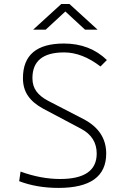

<svg xmlns="http://www.w3.org/2000/svg" viewBox="-20 -918 626 948"><path d="M269 9.8Q161.6 9.8 74.7 -23.4L81.5 -70.8Q182.1 -34.2 276.9 -34.2Q457.5 -34.2 457.5 -159.7Q457.5 -241.2 380.4 -282.2L193.4 -381.3Q144 -407.7 118.7 -444.1Q93.3 -480.5 93.3 -532.2Q93.3 -703.1 295.9 -703.1Q423.3 -703.1 507.8 -621.6L476.1 -589.8Q385.7 -659.2 296.4 -659.2Q140.1 -659.2 140.1 -532.2Q140.1 -493.7 159.7 -467Q179.2 -440.4 217.3 -420.4L391.1 -330.6Q504.4 -272 504.4 -159.7Q504.4 9.8 269 9.8ZM143.6 -771.5 282.7 -898.4H322.8L461.9 -771.5H399.9L302.7 -861.3L205.6 -771.5Z"/></svg>

Font: Cascadia Code ExtraLight
Style: Regular
Weight: 200
Monospace: yes
Designer: Aaron Bell
Foundry: Saja Typeworks
Version: Version 2407.024; ttfautohint (v1.8.4)